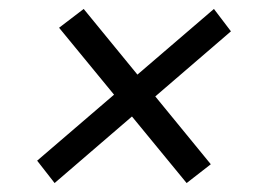

<svg xmlns="http://www.w3.org/2000/svg" viewBox="-20 -554 600 429"><path d="M102 -145 63 -195 458 -534 496 -484ZM397 -145 112 -492 167 -534 451 -187Z"/></svg>

Font: Roboto Serif 20pt
Style: Italic
Weight: 400
Italic angle: -10°
Designer: Greg Gazdowicz
Foundry: Commercial Type
Version: Version 1.008